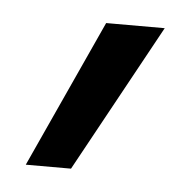

<svg xmlns="http://www.w3.org/2000/svg" viewBox="-30 -724 254 258"><g transform="rotate(5 97.0 -594.5)"><path d="M13 -495 104 -694H183L74 -495Z"/></g></svg>

Font: CMU Sans Serif
Style: Medium
Weight: 500
Version: Version 0.7.0